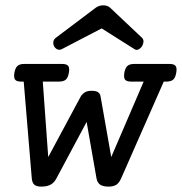

<svg xmlns="http://www.w3.org/2000/svg" viewBox="-20 -692 685 723"><path d="M213.4 -507.3Q203.6 -502.4 195.6 -506.3Q187.5 -510.3 183.6 -518.1Q179.7 -525.9 180.9 -534.7Q182.1 -543.5 190.4 -549.8L340.8 -663.1Q353 -671.9 369.1 -671.9Q384.8 -671.9 394.5 -663.1L514.6 -549.8Q521 -543.5 520.3 -534.4Q519.5 -525.4 514.6 -517.6Q509.3 -509.8 501.5 -505.9Q493.7 -502 485.8 -507.3L362.8 -585ZM59.1 -384.8Q42.5 -384.8 36.9 -392.1Q31.2 -399.4 34.2 -418Q37.6 -436.5 45.9 -443.8Q54.2 -451.2 70.8 -451.2H214.4Q231 -451.2 236.8 -443.8Q242.7 -436.5 239.3 -418Q236.3 -399.4 227.8 -392.1Q219.2 -384.8 202.6 -384.8H141.1L161.6 -100.6L283.2 -327.1Q288.6 -336.9 298.3 -343.5Q308.1 -350.1 324.2 -350.1Q340.8 -350.1 348.6 -345.2Q356.4 -340.3 358.4 -330.6L398.9 -100.6L521 -384.8H473.1Q456.5 -384.8 450.9 -392.1Q445.3 -399.4 448.2 -418Q451.7 -436.5 460 -443.8Q468.3 -451.2 484.9 -451.2H618.7Q635.3 -451.2 641.1 -443.8Q647 -436.5 643.6 -418Q640.6 -399.4 632.1 -392.1Q623.5 -384.8 606.9 -384.8H596.7L436.5 -21Q428.7 -3.4 418 3.7Q407.2 10.7 388.7 10.7Q367.7 10.7 356.9 3.2Q346.2 -4.4 343.3 -21L306.2 -232.9L192.9 -21Q184.1 -3.9 170.4 3.4Q156.7 10.7 135.7 10.7Q117.2 10.7 109.1 3.4Q101.1 -3.9 99.6 -21L69.3 -384.8Z"/></svg>

Font: Courier Prime
Style: Italic
Weight: 400
Monospace: yes
Designer: Alan Dague-Greene
Foundry: Quote-Unquote Apps
Version: Version 1.202